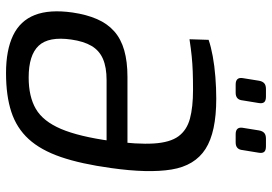

<svg xmlns="http://www.w3.org/2000/svg" viewBox="-156 -756 924 653"><g transform="rotate(90 306.5 -430.0)"><path d="M229 12Q151 12 101 -12Q51 -36 31.5 -86Q12 -136 23 -214Q30 -262 45.5 -297.5Q61 -333 87 -356Q113 -379 151.5 -390Q190 -401 242 -401H517L503 -330H253Q209 -330 180.5 -317.5Q152 -305 136.5 -278.5Q121 -252 115 -210Q104 -133 136 -99Q168 -65 244 -65Q309 -65 351 -89.5Q393 -114 419 -175Q445 -236 460 -345Q472 -435 468.5 -490.5Q465 -546 444 -574.5Q423 -603 384 -613.5Q345 -624 286 -624Q250 -624 223.5 -623Q197 -622 172 -619.5Q147 -617 114 -612L116 -677Q139 -685 171.5 -691Q204 -697 242 -700Q280 -703 316 -703Q430 -703 487 -666.5Q544 -630 557 -551Q570 -472 552 -345Q538 -243 514.5 -174.5Q491 -106 453.5 -65Q416 -24 361 -6Q306 12 229 12ZM309 -872Q323 -872 328 -866Q333 -860 331 -848L322 -793Q321 -781 314.5 -775Q308 -769 296 -769H268Q243 -769 246 -792L255 -848Q257 -860 263.5 -866Q270 -872 283 -872ZM478 -872Q492 -872 497 -866Q502 -860 500 -848L491 -793Q490 -781 483.5 -775Q477 -769 465 -769H437Q412 -769 415 -792L424 -848Q426 -860 432.5 -866Q439 -872 452 -872Z"/></g></svg>

Font: Exo 2
Style: Italic
Weight: 400
Italic angle: -8°
Designer: Natanael Gama
Foundry: Natanael Gama
Version: Version 2.010